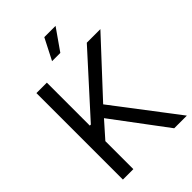

<svg xmlns="http://www.w3.org/2000/svg" viewBox="-268 -1036 1142 1142"><g transform="rotate(-45 302.5 -465.0)"><path d="M64.5 0V-727.5H152.3V-366.2H161.1L488.3 -727.5H602.5L297.9 -399.4L602.5 0H496.1L243.2 -337.9L152.3 -235.4V0ZM264.6 -795.9 333 -929.7H427.7L334 -795.9Z"/></g></svg>

Font: Inter Tight
Style: Regular
Weight: 400
Designer: Rasmus Andersson
Foundry: rsms
Version: Version 3.002